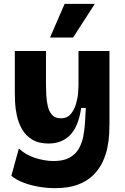

<svg xmlns="http://www.w3.org/2000/svg" viewBox="-20 -793 650 998"><path d="M266 185Q226 185 183.5 178Q141 171 103.5 157Q66 143 39 121L78 -21Q113 12 163 28Q213 44 259 44Q310 44 341.5 26.5Q373 9 389.5 -20Q406 -49 413 -85Q420 -121 422 -158L426 -232H402Q388 -136 345 -91.5Q302 -47 232 -47Q180 -47 146.5 -68Q113 -89 94.5 -121.5Q76 -154 68 -190.5Q60 -227 58.5 -259.5Q57 -292 57 -311V-528H219V-357Q219 -330 220.5 -299.5Q222 -269 228.5 -241Q235 -213 251 -195.5Q267 -178 296 -178Q329 -178 347.5 -200Q366 -222 375 -252.5Q384 -283 386 -310.5Q388 -338 388 -348V-528H549V-152Q549 -131 547.5 -98Q546 -65 538.5 -27Q531 11 513.5 48.5Q496 86 465 117Q434 148 385.5 166.5Q337 185 266 185ZM360 -598H240L316 -773H473Z"/></svg>

Font: Bricolage Grotesque 10pt ExtraBold
Style: Regular
Weight: 800
Designer: Mathieu Triay
Foundry: Atelier Triay
Version: Version 1.000; ttfautohint (v1.8.4.7-5d5b);gftools[0.9.32]